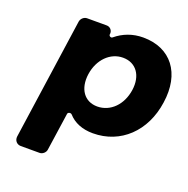

<svg xmlns="http://www.w3.org/2000/svg" viewBox="-131 -669 965 986"><g transform="rotate(20 351.5 -175.5)"><path d="M487 -545C430 -545 380 -526 339 -492C331 -484 316 -493 320 -504C322 -523 308 -539 289 -539H182C165 -539 150 -525 147 -509L52 154C49 176 64 194 86 194H189C205 194 221 180 223 164L253 -43C255 -52 269 -55 276 -48C307 -13 353 6 411 6C562 6 676 -103 699 -267C724 -434 639 -545 487 -545ZM385 -131C315 -131 274 -188 286 -272C298 -354 355 -412 425 -412C497 -412 538 -354 526 -272C514 -189 457 -131 385 -131Z"/></g></svg>

Font: Trueno
Style: RoundBdIt
Weight: 700
Designer: Julieta Ulanovsky, Jasper
Foundry: Julieta Ulanovsky, Cannot Into Space Fonts
Version: Version 3.001